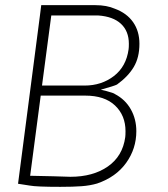

<svg xmlns="http://www.w3.org/2000/svg" viewBox="-20 -716 652 745"><path d="M509 -207Q509 -139 469.5 -84Q430 -29 357 -4Q330 4 297 6.5Q264 9 214 9Q121 9 95 4L50 -3L135 -656L140 -696H350Q394 -696 426 -682Q472 -665 496.5 -630Q521 -595 521 -546Q521 -493 499 -456Q477 -419 434 -388Q425 -383 371 -368Q380 -366 393.5 -362.5Q407 -359 415.5 -356Q424 -353 426 -351Q466 -330 487.5 -292Q509 -254 509 -207ZM179 -656 143 -384H308Q374 -384 422 -421Q470 -458 479 -525Q480 -532 480 -546Q480 -595 449.5 -623.5Q419 -652 361 -656ZM466 -184Q467 -192 467 -207Q467 -268 426.5 -306.5Q386 -345 311 -345H138L97 -34L188 -32L253 -30Q341 -30 398.5 -70Q456 -110 466 -184Z"/></svg>

Font: Bellota Text Light
Style: Italic
Weight: 300
Italic angle: -7.5°
Designer: Kemie Guaida
Foundry: Kemie Guaida
Version: Version 4.001